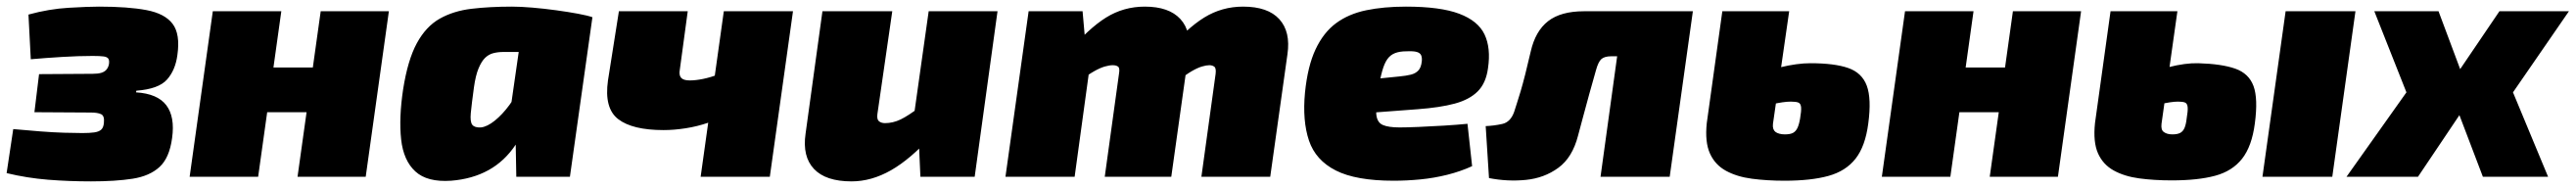

<svg xmlns="http://www.w3.org/2000/svg" viewBox="-35 -534 7782 568"><path d="M264 -514Q352 -514 407.5 -503.5Q463 -493 486.5 -462Q510 -431 501 -368Q495 -322 469.5 -293.5Q444 -265 377 -260L376 -255Q441 -251 467.5 -216Q494 -181 485 -117Q477 -57 447 -29.5Q417 -2 365.5 6Q314 14 240 14Q174 14 110.5 9Q47 4 -15 -11L5 -144Q48 -140 87 -137Q126 -134 158.5 -133Q191 -132 214 -132Q236 -132 250 -134Q264 -136 271 -142.5Q278 -149 279 -164Q281 -184 270.5 -189Q260 -194 240 -194L69 -195L83 -310L245 -311Q261 -311 271 -314Q281 -317 286.5 -323.5Q292 -330 294 -339Q296 -351 292.5 -356.5Q289 -362 278 -363.5Q267 -365 245 -365Q203 -365 153 -362Q103 -359 58 -355L51 -490Q113 -507 172.5 -510.5Q232 -514 264 -514Z M815 -500 745 0H538L608 -500ZM919 -330 901 -195H765L784 -330ZM1140 -500 1070 0H864L934 -500Z M1512 -514Q1538 -514 1573.5 -511Q1609 -508 1645.5 -503Q1682 -498 1711.5 -492.5Q1741 -487 1755 -482L1592 -376Q1567 -377 1544 -377Q1521 -377 1486 -377Q1470 -377 1456 -373.5Q1442 -370 1431 -359.5Q1420 -349 1411 -327.5Q1402 -306 1397 -270Q1390 -219 1387.5 -192.5Q1385 -166 1392 -157Q1399 -148 1418 -149Q1437 -151 1460 -169.5Q1483 -188 1504 -216.5Q1525 -245 1538 -277L1572 -221Q1557 -148 1523.5 -97.5Q1490 -47 1441 -20Q1392 7 1328 12Q1256 17 1220 -16Q1184 -49 1177 -113Q1170 -177 1183 -264Q1197 -353 1224.5 -403.5Q1252 -454 1293.5 -477.5Q1335 -501 1390 -507.5Q1445 -514 1512 -514ZM1550 -500 1755 -482 1687 0H1525L1523 -109L1496 -125Z M2043 -500 2019 -323Q2016 -307 2023 -299Q2030 -291 2049 -291Q2067 -291 2089 -295.5Q2111 -300 2139 -310L2157 -190Q2136 -174 2104 -163Q2072 -152 2037 -146.5Q2002 -141 1970 -141Q1876 -141 1833 -174Q1790 -207 1802 -291L1835 -500ZM2361 -500 2291 0H2082L2152 -500Z M2661 -500 2616 -189Q2614 -173 2621 -167.5Q2628 -162 2639 -162Q2663 -162 2686 -173Q2709 -184 2746 -212L2782 -126Q2716 -53 2657 -19.5Q2598 14 2538 14Q2460 14 2424.5 -23.5Q2389 -61 2399 -130L2450 -500ZM2979 -500 2910 0H2746L2740 -134L2721 -146L2771 -500Z M3236 -500 3245 -398 3265 -386 3212 0H3003L3073 -500ZM3424 -514Q3497 -514 3531.5 -476.5Q3566 -439 3556 -370L3504 0H3303L3346 -311Q3349 -328 3343.5 -332.5Q3338 -337 3327 -337Q3317 -337 3303 -333Q3289 -329 3270.5 -318.5Q3252 -308 3227 -289L3191 -374Q3254 -448 3307 -481Q3360 -514 3424 -514ZM3721 -514Q3796 -514 3830.5 -476Q3865 -438 3855 -370L3803 0H3595L3638 -311Q3640 -328 3634 -332.5Q3628 -337 3619 -337Q3610 -337 3596.5 -333Q3583 -329 3565 -318.5Q3547 -308 3524 -289L3487 -374Q3550 -448 3603.5 -481Q3657 -514 3721 -514Z M4213 -514Q4317 -514 4374 -492.5Q4431 -471 4450.5 -430Q4470 -389 4461 -328Q4455 -283 4430 -258Q4405 -233 4360.5 -221Q4316 -209 4248 -204L3982 -184L3995 -283L4193 -303Q4214 -305 4228 -308.5Q4242 -312 4250.5 -321Q4259 -330 4261 -349Q4262 -360 4259 -367Q4256 -374 4246 -377Q4236 -380 4215 -379Q4194 -379 4180 -373.5Q4166 -368 4157 -355.5Q4148 -343 4141.5 -320Q4135 -297 4129 -261Q4121 -212 4123.5 -188Q4126 -164 4143 -156.5Q4160 -149 4194 -149Q4215 -149 4251.5 -150.5Q4288 -152 4328.5 -154.5Q4369 -157 4399 -160L4413 -32Q4378 -16 4338 -6Q4298 4 4257 8Q4216 12 4176 12Q4062 12 4001 -19Q3940 -50 3920 -109.5Q3900 -169 3908 -254Q3916 -334 3940 -385Q3964 -436 4002 -464Q4040 -492 4093 -503Q4146 -514 4213 -514Z M5067 -500 5049 -364H4834Q4813 -364 4803.5 -355.5Q4794 -347 4787 -321Q4777 -287 4767 -250Q4757 -213 4748 -180Q4739 -147 4733 -124Q4716 -58 4673.5 -27Q4631 4 4575.5 9.5Q4520 15 4464 4L4454 -153Q4479 -154 4504 -159.5Q4529 -165 4540 -196Q4543 -206 4548 -221Q4553 -236 4559.5 -258Q4566 -280 4573.5 -309.5Q4581 -339 4590 -378Q4604 -440 4642.5 -470Q4681 -500 4751 -500ZM5080 -500 5010 0H4801L4870 -500Z M5371 -500 5322 -160Q5321 -151 5323 -145Q5325 -139 5329.5 -135.5Q5334 -132 5341.5 -130Q5349 -128 5358 -128Q5374 -128 5382.5 -132.5Q5391 -137 5396 -147.5Q5401 -158 5404 -176Q5408 -199 5407 -210Q5406 -221 5399 -224Q5392 -227 5376 -227Q5354 -227 5317 -218.5Q5280 -210 5221 -167L5239 -283Q5292 -318 5343.5 -330.5Q5395 -343 5435 -343Q5508 -343 5549.5 -328.5Q5591 -314 5605.5 -275Q5620 -236 5610 -161Q5601 -92 5571.5 -54.5Q5542 -17 5489.5 -2.5Q5437 12 5357 12Q5304 12 5258.5 6Q5213 0 5180 -18Q5147 -36 5131.5 -70.5Q5116 -105 5122 -162L5169 -500Z M5928 -500 5858 0H5651L5721 -500ZM6032 -330 6014 -195H5878L5897 -330ZM6253 -500 6183 0H5977L6047 -500Z M6544 -500 6496 -160Q6495 -151 6496.5 -145Q6498 -139 6502.5 -135.5Q6507 -132 6513.5 -130Q6520 -128 6529 -128Q6544 -128 6552.5 -132.5Q6561 -137 6565.5 -147.5Q6570 -158 6572 -176Q6576 -199 6575 -210Q6574 -221 6567.5 -224Q6561 -227 6546 -227Q6525 -227 6489.5 -218.5Q6454 -210 6396 -167L6413 -283Q6466 -318 6517 -331Q6568 -344 6607 -343Q6678 -341 6719 -326.5Q6760 -312 6774 -274Q6788 -236 6778 -161Q6769 -92 6739.5 -54.5Q6710 -17 6658 -3Q6606 11 6527 11Q6474 11 6429 5Q6384 -1 6351.5 -19Q6319 -37 6304 -71Q6289 -105 6295 -162L6342 -500ZM7082 -500 7012 0H6801L6871 -500Z M7333 -500 7431 -238 7271 0H7055L7236 -255L7139 -500ZM7509 -316 7493 -198H7288L7303 -316ZM7727 -500 7558 -255 7664 0H7467L7363 -273L7517 -500Z"/></svg>

Font: Exo 2 Black
Style: Italic
Weight: 900
Italic angle: -8°
Designer: Natanael Gama
Foundry: Natanael Gama
Version: Version 2.010